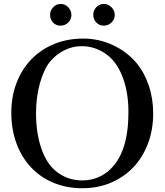

<svg xmlns="http://www.w3.org/2000/svg" viewBox="-20 -951 845 986"><path d="M408.2 -752.9Q487.3 -752.9 559.1 -719.7Q630.9 -686.5 680.7 -627.9Q721.7 -578.1 744.1 -511.7Q766.6 -445.3 766.6 -369.1Q766.6 -284.2 739.7 -213.4Q712.9 -142.6 664.6 -91.8Q616.2 -41 549.3 -12.7Q482.4 15.6 402.3 15.6Q321.3 15.6 253.9 -12.7Q186.5 -41 138.7 -92.3Q90.8 -143.6 64.5 -214.8Q38.1 -286.1 38.1 -372.1Q38.1 -456.1 65.4 -526.4Q92.8 -596.7 141.6 -647Q190.4 -697.3 258.3 -725.1Q326.2 -752.9 408.2 -752.9ZM398.4 -713.9Q352.5 -713.9 310.5 -692.9Q268.6 -671.9 237.3 -634.8Q220.7 -615.2 207.5 -585.9Q194.3 -556.6 184.6 -522Q174.8 -487.3 169.9 -448.2Q165 -409.2 165 -370.1Q165 -269.5 191.4 -191.4Q217.8 -113.3 264.6 -74.2Q323.2 -24.4 403.3 -24.4Q445.3 -24.4 482.9 -40Q520.5 -55.7 548.8 -84Q639.6 -172.9 639.6 -375Q639.6 -471.7 612.8 -546.9Q585.9 -622.1 538.1 -663.1Q476.6 -713.9 398.4 -713.9ZM292 -930.7Q314.5 -930.7 330.6 -913.6Q346.7 -896.5 346.7 -874Q346.7 -851.6 330.6 -835.4Q314.5 -819.3 290 -819.3Q267.6 -819.3 252.4 -835.4Q237.3 -851.6 237.3 -875Q237.3 -897.5 253.4 -914.1Q269.5 -930.7 292 -930.7ZM512.7 -930.7Q536.1 -930.7 552.7 -913.6Q569.3 -896.5 569.3 -874Q569.3 -851.6 552.7 -835.4Q536.1 -819.3 512.7 -819.3Q490.2 -819.3 474.6 -835.4Q459 -851.6 459 -875Q459 -897.5 474.6 -914.1Q490.2 -930.7 512.7 -930.7Z"/></svg>

Font: Jomolhari
Style: Regular
Weight: 400
Designer: Christopher J. Fynn
Foundry: Christopher  J.  Fynn (Karma Drubgy¸ Tenzin).
Version: Version 1.000